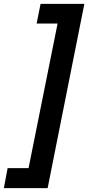

<svg xmlns="http://www.w3.org/2000/svg" viewBox="-63 -832 458 998"><path d="M-23.4 42H85.4L236.3 -709.5H127.4L147.9 -812H375.5L184.6 146H-43Z"/></svg>

Font: Reddit Sans Chocolate ExBold
Style: Italic
Weight: 800
Italic angle: -11.25°
Designer: Stephen Hutchings
Version: Version 1.013